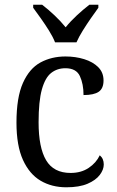

<svg xmlns="http://www.w3.org/2000/svg" viewBox="-20 -786 497 816"><path d="M262 10Q200 10 152.5 -18Q105 -46 77.5 -106.5Q50 -167 50 -265Q50 -372 77.5 -433.5Q105 -495 152 -520.5Q199 -546 258 -546Q301 -546 338 -534.5Q375 -523 397.5 -500.5Q420 -478 420 -444Q420 -410 399.5 -396Q379 -382 335 -382Q335 -429 319.5 -462.5Q304 -496 258 -496Q223 -496 197.5 -476Q172 -456 158 -406Q144 -356 144 -266Q144 -159 176 -105Q208 -51 280 -51Q325 -51 357 -72.5Q389 -94 404 -126Q421 -112 421 -87Q421 -65 404 -42.5Q387 -20 352 -5Q317 10 262 10ZM214 -606Q205 -629 188.5 -655.5Q172 -682 153.5 -708Q135 -734 121 -753V-766H159Q185 -746 211.5 -721Q238 -696 259 -670Q280 -696 307 -721Q334 -746 360 -766H398V-753Q384 -734 366 -708Q348 -682 331.5 -655.5Q315 -629 305 -606Z"/></svg>

Font: Noto Serif Khmer SemiCondensed
Style: Regular
Weight: 400
Width: 4
Designer: Danh Hong and the Monotype Design Team
Foundry: Monotype Imaging Inc.
Version: Version 2.004; ttfautohint (v1.8.4.7-5d5b)